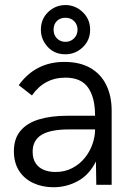

<svg xmlns="http://www.w3.org/2000/svg" viewBox="-20 -746 540 775"><path d="M36.1 0ZM36.1 0ZM195.8 9.8Q150.9 9.8 114.5 -7.1Q78.1 -23.9 57.1 -56.4Q36.1 -88.9 36.1 -135.7Q36.1 -186 62.3 -217.5Q88.4 -249 136.7 -263.9Q185.1 -278.8 252.4 -278.8H363.8Q363.8 -352.1 335.7 -392.3Q307.6 -432.6 244.1 -432.6Q159.2 -432.6 108.9 -360.8L55.7 -402.3Q123.5 -496.1 239.7 -496.1Q302.7 -496.1 345.2 -471.4Q387.7 -446.8 409.2 -402.3Q430.7 -357.9 430.7 -299.3V0H368.7L367.2 -94.2Q339.8 -39.6 293.9 -14.9Q248 9.8 195.8 9.8ZM204.1 -51.8Q241.7 -51.8 271.5 -67.4Q301.3 -83 321.8 -108.2Q342.3 -133.3 353 -163.8Q363.8 -194.3 363.8 -223.6H259.3Q182.6 -223.6 147.2 -201.4Q111.8 -179.2 111.8 -133.8Q111.8 -105 124 -86.9Q136.2 -68.8 157 -60.3Q177.7 -51.8 204.1 -51.8ZM244.1 -526.9Q199.7 -526.9 172.4 -556.9Q145 -586.9 145 -626Q145 -669.4 174.6 -697.5Q204.1 -725.6 244.1 -725.6Q284.2 -725.6 314 -697Q343.8 -668.5 343.8 -626Q343.8 -583.5 314 -555.2Q284.2 -526.9 244.1 -526.9ZM244.1 -577.1Q264.6 -577.1 278.8 -591.1Q293 -605 293 -626.5Q293 -646.5 279.5 -660.4Q266.1 -674.3 244.1 -674.3Q222.7 -674.3 209.5 -661.1Q196.3 -647.9 196.3 -626.5Q196.3 -604.5 210 -590.8Q223.6 -577.1 244.1 -577.1Z"/></svg>

Font: Acari Sans
Style: Regular
Weight: 400
Designer: Alfredo Marco Pradil and Stefan Peev
Foundry: Hanken Design Co.
Version: Version 1.045;February 4, 2021;FontCreator 13.0.0.2655 64-bi